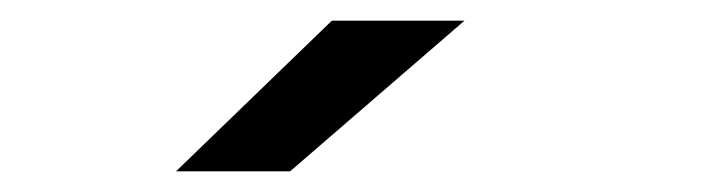

<svg xmlns="http://www.w3.org/2000/svg" viewBox="-20 -728 690 186"><path d="M261 -562H150.5L301.5 -708H430Z"/></svg>

Font: Trispace Thin Medium
Style: Regular
Weight: 500
Version: Version 1.210